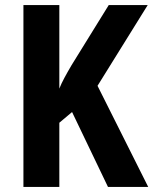

<svg xmlns="http://www.w3.org/2000/svg" viewBox="-20 -734 602 754"><path d="M562 0 363 -397 560 -714H407L261 -478C240 -442 223 -412 213 -386V-714H72V0H213V-252L263 -294L404 0Z"/></svg>

Font: Noto Sans Myanmar Condensed
Style: Bold
Weight: 700
Width: 3
Designer: Monotype Design Team
Foundry: Monotype Imaging Inc.
Version: Version 2.107